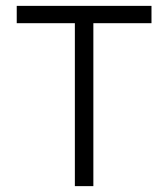

<svg xmlns="http://www.w3.org/2000/svg" viewBox="-20 -634 573 654"><path d="M235 -555H37V-614H496V-555H298V0H235Z"/></svg>

Font: Athiti
Style: Regular
Weight: 400
Designer: CadsonDemak Team
Foundry: CadsonDemak
Version: Version 1.032